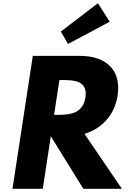

<svg xmlns="http://www.w3.org/2000/svg" viewBox="-20 -1172 834 1192"><path d="M315.7 -459 348.8 -675H370.8C441.8 -675 526 -670 510.3 -567C494.5 -464 408.7 -459 337.7 -459ZM183.7 -825 57.5 0H245.5L295.4 -326L497.5 0H736.5L504.7 -341C610.6 -373 691.3 -456 710.3 -580C735 -742 631.7 -825 478.7 -825ZM357.8 -976 402.1 -899 661.2 -1037 587.8 -1152Z"/></svg>

Font: Sztylet
Style: BdObl
Weight: 700
Foundry: Cannot Into Space Fonts, PlusOne Fonts
Version: Version 0.12